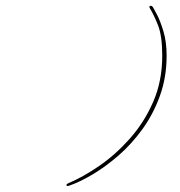

<svg xmlns="http://www.w3.org/2000/svg" viewBox="-20 -557 618 658"><path d="M495 -526Q489 -536 495 -537Q501 -538 505 -531Q507 -528 518 -507Q529 -486 540 -450Q551 -414 551 -366Q551 -292 528 -228.5Q505 -165 467.5 -113.5Q430 -62 385.5 -23.5Q341 15 297 41Q253 67 218 79Q210 82 208 78.5Q206 75 214 71Q264 50 319.5 12Q375 -26 424.5 -81.5Q474 -137 505 -208Q536 -279 536 -366Q536 -434 521.5 -470.5Q507 -507 495 -526Z"/></svg>

Font: Kapakana Light
Style: Regular
Weight: 300
Designer: Kyosuke Nagai
Version: Version 1.000